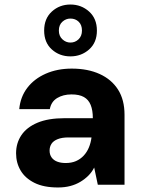

<svg xmlns="http://www.w3.org/2000/svg" viewBox="-20 -816 629 848"><path d="M236 12Q173 12 132 -8.5Q91 -29 71 -63Q51 -97 51 -139Q51 -184 74.5 -219Q98 -254 145.5 -274Q193 -294 266 -294H390Q390 -329 380.5 -352.5Q371 -376 350.5 -387.5Q330 -399 296 -399Q259 -399 232.5 -383Q206 -367 200 -334H65Q70 -388 100.5 -428Q131 -468 182 -490.5Q233 -513 297 -513Q368 -513 420.5 -489Q473 -465 501.5 -420Q530 -375 530 -309V0H412L396 -76Q386 -56 370.5 -40.5Q355 -25 335 -13Q315 -1 290.5 5.5Q266 12 236 12ZM270 -96Q296 -96 315.5 -104.5Q335 -113 349.5 -128.5Q364 -144 372.5 -164.5Q381 -185 384 -208V-209H282Q254 -209 235 -201.5Q216 -194 207.5 -181Q199 -168 199 -151Q199 -133 208 -120.5Q217 -108 233 -102Q249 -96 270 -96ZM291 -567Q243 -567 209 -597.5Q175 -628 175 -681Q175 -734 209 -765Q243 -796 291 -796Q339 -796 373.5 -765Q408 -734 408 -681Q408 -628 373.5 -597.5Q339 -567 291 -567ZM291 -628Q312 -628 327 -642.5Q342 -657 342 -681Q342 -706 327.5 -720Q313 -734 291 -734Q271 -734 255.5 -720Q240 -706 240 -681Q240 -657 255.5 -642.5Q271 -628 291 -628Z"/></svg>

Font: DM Sans 18pt ExtraBold
Style: Regular
Weight: 800
Designer: Colophon Foundry, Jonny Pinhorn
Foundry: Colophon Foundry
Version: Version 4.004;gftools[0.9.30]